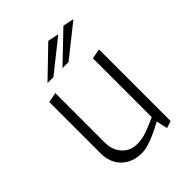

<svg xmlns="http://www.w3.org/2000/svg" viewBox="-190 -754 870 870"><g transform="rotate(-45 245.5 -319.0)"><path d="M370 11 358 -43Q338 -32 311 -19Q284 -6 257 2.5Q230 11 210 11Q168 11 138 -6Q108 -23 92 -52.5Q76 -82 76 -119V-450L124 -459V-143Q124 -95 151.5 -64Q179 -33 225 -33Q257 -33 290.5 -45.5Q324 -58 356 -73V-450L404 -459V0ZM227 -516 366 -649 419 -638 266 -516ZM131 -516 269 -649 322 -638 169 -516Z"/></g></svg>

Font: Ancizar Sans Thin
Style: Regular
Weight: 100
Designer: Cesar Puertas, Viviana Monsalve, Julian Moncada, Julian Prieto, Jose Castro, Mariel Hernandez, Felipe Aragon, Sara Alarc
Version: Version 8.100